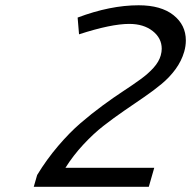

<svg xmlns="http://www.w3.org/2000/svg" viewBox="-20 -719 735 739"><path d="M278.8 -651.4Q404.3 -698.7 513.7 -698.7Q599.6 -698.7 647.5 -660.9Q695.3 -623 695.3 -563.5Q695.3 -542 689 -520Q678.7 -484.4 655.8 -452.9Q632.8 -421.4 601.8 -395.8Q570.8 -370.1 534.4 -345.2Q498 -320.3 457.5 -292.5Q417 -264.6 378.4 -234.6Q339.8 -204.6 300.8 -162.6Q261.7 -120.6 231.9 -73.2H573.7L552.7 0H109.9L123 -45.4Q159.2 -105 203.6 -157Q248 -209 289.8 -244.9Q331.5 -280.8 374.3 -312.3Q417 -343.8 453.6 -367.7Q490.2 -391.6 520.5 -413.6Q550.8 -435.5 571.3 -458.5Q591.8 -481.4 598.6 -505.4Q602.5 -519.5 602.5 -531.2Q602.5 -572.3 567.6 -599.6Q532.7 -627 477.5 -627Q407.7 -627 284.2 -586.9Z"/></svg>

Font: Cantarell
Style: Italic
Weight: 400
Italic angle: -16°
Designer: Dave Crossland
Version: Version 1.004